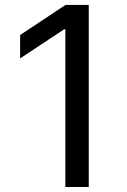

<svg xmlns="http://www.w3.org/2000/svg" viewBox="-20 -747 507 767"><path d="M334.5 -727.3H241.8L60.4 -607.2V-513.8L236.9 -630.3H241.1V0H334.5Z"/></svg>

Font: Margiela Sans Text
Style: Regular
Weight: 400
Designer: Stefan Endress, Andreas Faust
Version: Version 1.100;FEAKit 1.0